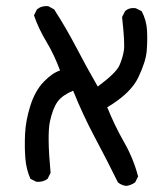

<svg xmlns="http://www.w3.org/2000/svg" viewBox="-20 -487 540 632"><path d="M395.5 125Q379.9 123 368.2 113.3Q331.1 38.1 291.5 -36.1Q252 -110.4 220.7 -188.5Q185.5 -173.8 169.9 -152.8Q154.3 -131.8 144.5 -87.9Q134.8 -43.9 146.5 82L136.7 101.6Q121.1 113.3 99.6 111.3L80.1 101.6Q66.4 70.3 63.5 34.7Q60.5 -1 62.5 -45.9Q64.5 -90.8 80.1 -139.6Q95.7 -188.5 124 -217.8Q152.3 -247.1 177.7 -254.9Q158.2 -307.6 132.8 -349.6Q107.4 -391.6 91.8 -436.5L101.6 -456.1Q117.2 -468.8 138.7 -466.8L158.2 -456.1Q197.3 -395.5 231 -331.1Q264.6 -266.6 301.8 -202.1Q362.3 -247.1 373 -271.5Q383.8 -295.9 387.7 -320.3Q391.6 -344.7 381.8 -430.7L391.6 -450.2Q405.3 -462.9 426.8 -460L446.3 -450.2Q461.9 -420.9 463.9 -387.7Q465.8 -354.5 462.9 -319.3Q460 -284.2 435.1 -231.9Q410.2 -179.7 333 -133.8Q358.4 -71.3 388.7 -18.6Q418.9 34.2 434.6 93.8L424.8 113.3Q411.1 123 395.5 125Z"/></svg>

Font: JasonHandwriting4
Style: Regular
Weight: 400
Version: Version 1.01.21